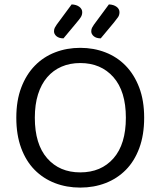

<svg xmlns="http://www.w3.org/2000/svg" viewBox="-20 -838 729 871"><path d="M634 -304Q634 -226 612 -166.5Q590 -107 551 -67.5Q512 -28 459 -7.5Q406 13 344 13Q282 13 229 -7.5Q176 -28 137 -67.5Q98 -107 76 -166.5Q54 -226 54 -304Q54 -382 76.5 -441Q99 -500 138 -540Q177 -580 230 -600.5Q283 -621 344 -621Q405 -621 458 -600.5Q511 -580 550 -540Q589 -500 611.5 -441Q634 -382 634 -304ZM551 -304Q551 -424 494.5 -488Q438 -552 344 -552Q297 -552 259 -535.5Q221 -519 194 -487.5Q167 -456 152.5 -410Q138 -364 138 -304Q138 -184 194 -120Q250 -56 344 -56Q439 -56 495 -120Q551 -184 551 -304ZM305 -818Q327 -817 340 -807Q353 -797 353 -783Q353 -770 346.5 -760Q340 -750 328 -736L268 -664Q248 -664 236.5 -673.5Q225 -683 225 -696Q225 -705 228.5 -712Q232 -719 237 -726ZM474 -818Q496 -817 509 -807Q522 -797 522 -783Q522 -769 515 -759.5Q508 -750 497 -736L437 -664Q417 -664 405.5 -673.5Q394 -683 394 -696Q394 -705 397.5 -712Q401 -719 406 -726Z"/></svg>

Font: Baloo Thambi 2
Style: Regular
Weight: 400
Designer: Aadarsh Rajan and Ek Type
Foundry: Ek Type
Version: Version 1.640;hotconv 1.0.111;makeotfexe 2.5.65597; ttfautoh